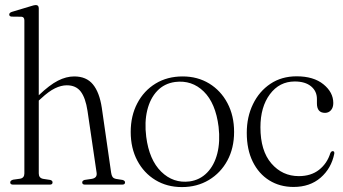

<svg xmlns="http://www.w3.org/2000/svg" viewBox="-20 -750 1393 780"><path d="M137.5 -716V-363L138 -363.5Q181.5 -405 215.2 -422.2Q249 -439.5 281.5 -439.5Q331 -439.5 357.5 -407.2Q384 -375 393.5 -312.5L431.5 -48.5Q433 -37.5 437.2 -31.2Q441.5 -25 452.5 -23L478 -19Q488 -16 488 -9Q488 0 476.5 0H325Q314 0 314 -9Q314 -16 323.5 -19L353.5 -23.5Q375.5 -27.5 372.5 -48L335.5 -299.5Q327.5 -352.5 308 -378Q288.5 -403.5 251.5 -403.5Q228.5 -403.5 203.2 -391.2Q178 -379 147 -350L137.5 -341.5V-45.5Q137.5 -27 155 -23.5L184 -19Q193.5 -16.5 193.5 -9Q193.5 0 182.5 0H33Q21.5 0 21.5 -9Q21.5 -16.5 33 -20L61.5 -24Q79 -27 79 -45.5V-667Q79 -681 67.5 -682L27 -682.5Q17.5 -683.5 17.5 -691Q17.5 -698.5 29 -702L105.5 -725Q119 -729.5 125.5 -729.5Q137.5 -729.5 137.5 -716Z M722 -439.5Q782.5 -439.5 829.8 -410.8Q877 -382 904 -331Q931 -280 931 -214Q931 -148.5 903.8 -98Q876.5 -47.5 828.5 -18.8Q780.5 10 719 10Q658.5 10 611.5 -18.5Q564.5 -47 537.8 -97.5Q511 -148 511 -214Q511 -279.5 537.8 -330.5Q564.5 -381.5 612 -410.5Q659.5 -439.5 722 -439.5ZM750.5 -13Q792.5 -19 821.5 -48.8Q850.5 -78.5 862.8 -126.5Q875 -174.5 868 -235Q856 -331 807.8 -378.2Q759.5 -425.5 691.5 -417Q647.5 -411 618.8 -380.8Q590 -350.5 578.2 -302.2Q566.5 -254 574 -194.5Q586 -100.5 635 -52.5Q684 -4.5 750.5 -13Z M1334 -331.5Q1334 -313 1324.5 -302.2Q1315 -291.5 1300.5 -291.5Q1267.5 -291.5 1267.5 -330V-348Q1267.5 -379.5 1243.8 -399.2Q1220 -419 1177.5 -419Q1115 -419 1076.5 -367.2Q1038 -315.5 1038 -233Q1038 -137.5 1082.5 -86Q1127 -34.5 1194 -34.5Q1243.5 -34.5 1276.2 -60.2Q1309 -86 1322 -128Q1326 -136 1331.5 -136Q1339.5 -136 1338 -125.5Q1326 -66 1282.5 -28.2Q1239 9.5 1172.5 9.5Q1117 9.5 1074 -17.2Q1031 -44 1006.8 -93.2Q982.5 -142.5 982.5 -210.5Q982.5 -275 1007.8 -327Q1033 -379 1078.5 -409.5Q1124 -440 1185 -440Q1254 -440 1294 -407.5Q1334 -375 1334 -331.5Z"/></svg>

Font: Fraunces 144pt S050 Light
Style: Regular
Weight: 300
Version: Version 1.000; ttfautohint (v1.8.3)